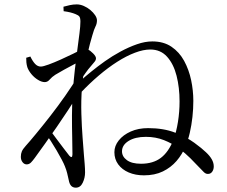

<svg xmlns="http://www.w3.org/2000/svg" viewBox="-20 -808 1040 878"><path d="M348.7 -383.5 352.1 -442.3Q370.2 -458.5 398.2 -481.2Q426.2 -504 460 -528.1Q493.8 -552.1 531.3 -572.3Q568.8 -592.6 606.1 -605.6Q643.3 -618.6 676.5 -618.6Q728.2 -618.6 764.1 -594.3Q800.1 -569.9 822.1 -529.6Q844 -489.3 854.1 -441.3Q864.1 -393.3 864.1 -346.7Q864.1 -309.9 860 -272.9Q855.9 -235.8 848.1 -201.6Q840.4 -167.4 828.2 -138.8Q813.2 -101.9 787.4 -72Q761.6 -42.1 724.7 -24.1Q687.8 -6.2 638.2 -6.2Q599.3 -6.2 568.7 -19.3Q538 -32.5 520.6 -56.3Q503.1 -80.2 503.1 -112.1Q503.1 -140.9 523.2 -166.1Q543.2 -191.2 578 -206.7Q612.8 -222.1 657.5 -222.1Q728.1 -222.1 780.7 -201.5Q833.3 -180.9 868.6 -155.1Q903.9 -129.3 921.8 -111.8Q939.3 -95.6 948.4 -79.5Q957.5 -63.5 957.5 -46.9Q957.5 -32.9 950.4 -22.8Q943.3 -12.7 931.3 -12.7Q921.2 -12 911.9 -21.2Q902.5 -30.5 885.5 -48.3Q872.7 -62.2 850.4 -84.5Q828 -106.9 798 -129.5Q767.9 -152.1 730 -167.1Q692 -182.2 647.2 -182.2Q598 -182.2 567.9 -163.4Q537.9 -144.7 537.9 -115.9Q537.9 -92.1 560.2 -75.7Q582.6 -59.2 624.9 -59.2Q680 -59.2 715.6 -86.1Q751.2 -113.1 773.6 -169.8Q786.4 -204.6 793.8 -250.7Q801.1 -296.7 801.1 -344Q801.1 -407.7 787.4 -461.7Q773.6 -515.8 743.9 -548.7Q714.2 -581.6 667.2 -581.6Q635.7 -581.6 597.2 -567Q558.6 -552.5 516.2 -525.5Q473.8 -498.5 431.3 -462.2Q388.7 -425.9 348.7 -383.5ZM233 -466.2Q217.2 -456 207.3 -444.3Q197.4 -432.5 184.9 -432.5Q170.7 -432.5 153.8 -442.8Q136.8 -453.1 123.5 -469.2Q110.2 -485.4 104.8 -501.1Q101.6 -512.5 100.6 -523Q99.7 -533.5 99.9 -543.9L118.8 -549.5Q129.6 -527.2 140.9 -515.4Q152.3 -503.6 166.5 -503.6Q177 -503.6 202.7 -513Q228.3 -522.4 258.9 -536.2Q289.4 -550 314.8 -562.4Q340.2 -574.8 349.5 -579.9Q359.3 -585.3 365.1 -586.5Q370.8 -587.7 379.4 -583.9Q392.7 -576.9 405.8 -563.7Q418.9 -550.5 418.9 -541.5Q418.9 -532.9 412.2 -525.2Q405.5 -517.5 396.1 -506Q383.4 -491.9 370.7 -473.7Q357.9 -455.4 344.3 -435.9L348.1 -493.9Q352.8 -501.9 358 -513.5Q363.1 -525.1 366.4 -536.8Q344.7 -527.4 320.2 -514.6Q295.7 -501.8 272.9 -489.2Q250.1 -476.6 233 -466.2ZM337.4 -460.8 335.5 -373.2Q316.3 -342.2 291.4 -304.4Q266.5 -266.6 239.7 -227.6Q212.9 -188.6 186.8 -152.2Q160.7 -115.8 138.9 -85.7Q130 -73.4 121.7 -64.9Q113.4 -56.5 102.3 -56.3Q91.2 -56.1 83.3 -66.1Q75.3 -76.1 75.3 -90.9Q75.3 -105 79.9 -115.7Q84.4 -126.3 98.1 -141.5Q114.3 -159.3 144.5 -195.9Q174.7 -232.4 210.3 -278Q245.8 -323.5 279.3 -371.5Q312.8 -419.4 337.4 -460.8ZM186.3 -201.4 201.4 -223Q216.3 -202.6 235.2 -177.2Q254.2 -151.7 271.3 -129.3Q288.4 -106.8 296.9 -96.1Q310.9 -80.6 311.3 -102.6Q311.5 -132.5 310.2 -179.2Q309 -225.8 309.1 -280.6Q309.2 -335.4 313 -387.5Q316.6 -440.2 322.3 -489.4Q328 -538.7 333.7 -581Q339.3 -623.3 343.5 -656.2Q347.7 -689.2 347.7 -709.1Q347.7 -725.9 343 -732.2Q338.3 -738.5 325.1 -743.6Q315.7 -747.6 302.1 -751.1Q288.5 -754.5 271 -756.8L270.2 -777.3Q283.7 -781.2 299.3 -784.5Q314.9 -787.9 331 -787.9Q346.9 -787.9 363.1 -780.8Q379.3 -773.8 393.1 -762.3Q406.8 -750.8 415.1 -738.3Q423.4 -725.7 423.4 -715.2Q423.4 -699.6 416.8 -687.2Q410.3 -674.9 401.9 -645.2Q397.4 -631.1 390.9 -606Q384.3 -580.8 376.9 -548.4Q369.5 -516 363.5 -479.1Q357.5 -442.2 354.7 -405.4Q350.3 -346.7 352.1 -287.1Q353.9 -227.5 357.7 -178.7Q361.5 -129.8 363.7 -100.2Q365.3 -80.8 367.2 -58.5Q369 -36.3 369 -19.6Q369 5.2 358.3 27.7Q347.6 50.2 326.7 50.2Q313.5 50.2 305.6 41.9Q297.7 33.6 294.5 16.2Q290.5 -1.9 287.1 -16.1Q283.7 -30.3 276.8 -47.4Q272.6 -58.6 262.4 -78Q252.1 -97.4 238.9 -120.1Q225.7 -142.7 211.8 -164.1Q197.9 -185.5 186.3 -201.4Z"/></svg>

Font: Noto Serif JP
Style: Regular
Weight: 200
Designer: Ryoko NISHIZUKA 西塚涼子 (kana & ideographs); Frank Grießhammer (Latin, Greek & Cyrillic); Wenlong ZHANG 张文龙 (bopomofo); San
Foundry: Adobe
Version: Version 2.001;hotconv 1.1.0;makeotfexe 2.6.0